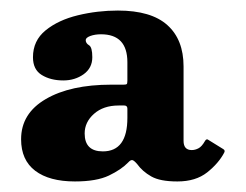

<svg xmlns="http://www.w3.org/2000/svg" viewBox="-20 -820 466 364"><path d="M20 -556Q20 -605 66.8 -632.2Q113.5 -659.5 191 -659.5H214Q219 -659.5 220.2 -660.5Q221.5 -661.5 221.5 -667V-702Q221.5 -755 171.5 -755Q160 -755 151.2 -751.8Q142.5 -748.5 142.5 -744Q142.5 -738 148.8 -734.2Q155 -730.5 155 -711.5Q155 -691 138.5 -679.2Q122 -667.5 100 -667.5Q76 -667.5 59.2 -677.8Q42.5 -688 42.5 -711.5Q42.5 -743 66.5 -762.5Q90.5 -782 127.5 -791Q164.5 -800 203.5 -800Q266.5 -800 297.2 -772.5Q328 -745 328 -694V-553Q328 -535.5 343.5 -535.5Q350 -535.5 356.2 -538.8Q362.5 -542 368.5 -552.5Q371.5 -558 375.5 -554.5L403 -537.5Q407.5 -535 405 -530.5Q394.5 -510.5 372.8 -493.2Q351 -476 316.5 -476H316Q283.5 -476 266.8 -485.5Q250 -495 240 -509Q234 -516 230.8 -516.5Q227.5 -517 223 -512Q210 -498.5 186.5 -487.2Q163 -476 122 -476Q73.5 -476 46.8 -496.2Q20 -516.5 20 -556ZM140.5 -567Q140.5 -533 175 -533Q221.5 -533 221.5 -596.5V-614Q221.5 -620 215.5 -620H205Q176 -620 158.2 -604.2Q140.5 -588.5 140.5 -567Z"/></svg>

Font: Besley* Condensed Heavy
Style: Regular
Weight: 800
Width: 3
Designer: Owen Earl
Foundry: indestructible type*
Version: Version 3.000; ttfautohint (v1.8.3)